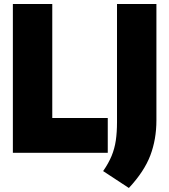

<svg xmlns="http://www.w3.org/2000/svg" viewBox="-20 -760 842 955"><path d="M44 0V-740H240V-173H516V0ZM621 175 493 91Q520 52 535 15.8Q550 -20.5 556 -61Q562 -101.5 562 -153V-740H758V-161Q758 -67.5 727.8 12.8Q697.5 93 621 175Z"/></svg>

Font: Encode Sans Condensed Condensed Black
Style: Regular
Weight: 900
Width: 3
Designer: Multiple Designers
Foundry: Impallari Type
Version: Version 3.000; ttfautohint (v1.8.3) -l 8 -r 50 -G 200 -x 14 